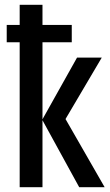

<svg xmlns="http://www.w3.org/2000/svg" viewBox="-20 -780 459 800"><path d="M157 -760V-676H279V-604H157V-283L301 -540H404L253 -284L416 0H310L157 -279V0H62V-604H8V-676H62V-760Z"/></svg>

Font: Noto Sans ExtraCondensed Medium
Style: Regular
Weight: 500
Width: 2
Designer: Monotype Design Team
Foundry: Monotype Imaging Inc.
Version: Version 2.013; ttfautohint (v1.8.4.7-5d5b)